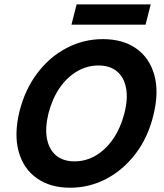

<svg xmlns="http://www.w3.org/2000/svg" viewBox="-20 -868 765 898"><path d="M307.5 10Q215 10 152.5 -34.2Q90 -78.3 67.5 -158.3Q45 -238.3 70.8 -345.8Q96.7 -449.2 154.2 -525.4Q211.7 -601.7 291.2 -643.3Q370.8 -685 460.8 -685Q555 -685 617.1 -641.2Q679.2 -597.5 701.7 -517.5Q724.2 -437.5 697.5 -329.2Q672.5 -225.8 614.6 -149.6Q556.7 -73.3 477.5 -31.7Q398.3 10 307.5 10ZM328.3 -113.3Q382.5 -113.3 429.2 -141.2Q475.8 -169.2 510 -219.6Q544.2 -270 561.7 -337.5Q579.2 -405.8 569.6 -456.2Q560 -506.7 527.1 -534.2Q494.2 -561.7 440 -561.7Q386.7 -561.7 339.6 -533.8Q292.5 -505.8 258.3 -455.8Q224.2 -405.8 206.7 -337.5Q190 -270 199.6 -219.6Q209.2 -169.2 242.1 -141.2Q275 -113.3 328.3 -113.3ZM314.2 -752.5 338.3 -847.5H685L660.8 -752.5Z"/></svg>

Font: Funnel Sans
Style: Bold Italic
Weight: 700
Italic angle: -14.036°
Designer: NORD ID, Kristian Moeller
Foundry: Dicotype
Version: Version 1.000